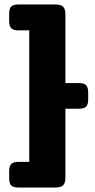

<svg xmlns="http://www.w3.org/2000/svg" viewBox="-20 -770 426 860"><path d="M21 28V-2Q21 -25 30 -35Q39 -45 63 -45H111V-634H63Q39 -634 30 -644Q21 -654 21 -677V-708Q21 -731 30 -740.5Q39 -750 63 -750H228Q253 -750 263 -739.5Q273 -729 273 -706V-398H333Q357 -398 366 -388Q375 -378 375 -355V-325Q375 -302 366 -292.5Q357 -283 333 -283H273V27Q273 49 263 59.5Q253 70 228 70H63Q39 70 30 60.5Q21 51 21 28Z"/></svg>

Font: Mitr Medium
Style: Regular
Weight: 500
Designer: Thanarat Vachiruckul
Foundry: Cadson Demak
Version: Version 1.003